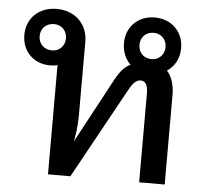

<svg xmlns="http://www.w3.org/2000/svg" viewBox="-48 -676 775 726"><g transform="rotate(5 340.0 -313.0)"><path d="M160 0H245L436 -347C451 -374 464 -384 478 -384C497 -384 506 -369 506 -338V0H603V-340C603 -377 593 -409 574 -430C603 -449 620 -480 620 -519C620 -582 574 -626 511 -626C448 -626 403 -582 403 -519C403 -487 415 -459 435 -440C411 -429 396 -409 380 -381L247 -133C251 -157 257 -189 257 -230V-512C257 -579 208 -626 139 -626C72 -626 25 -581 25 -518C25 -455 69 -411 132 -411C142 -411 152 -412 160 -415ZM83 -518C83 -547 104 -568 134 -568C162 -568 183 -547 183 -518C183 -489 162 -468 134 -468C104 -468 83 -489 83 -518ZM462 -518C462 -547 482 -568 512 -568C540 -568 561 -547 561 -518C561 -489 540 -468 512 -468C482 -468 462 -489 462 -518Z"/></g></svg>

Font: TPK Tissa Web Medium
Style: Regular
Weight: 500
Designer: Jacques Le Bailly, Suppakit Chalermlarp | Katatrad Co.,Ltd.
Foundry: Jacques Le Bailly, Cadson Demak Co.,Ltd.
Version: Version 5.000;Glyphs 3.1.2 (3151)